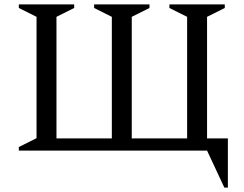

<svg xmlns="http://www.w3.org/2000/svg" viewBox="-20 -680 1104 867"><path d="M315 -660V-644L235 -604V-55H485V-604L405 -644V-660H655V-644L575 -604V-56L572 -55H825V-604L745 -644V-660H995V-644L915 -604V-55H1009V167H993L915 0H65V-16L145 -56V-604L65 -644V-660Z"/></svg>

Font: Spectral SC
Style: Regular
Weight: 400
Designer: Jean-Baptiste Levee
Foundry: Production Type
Version: Version 2.001